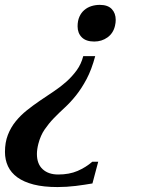

<svg xmlns="http://www.w3.org/2000/svg" viewBox="-43 -549 590 777"><path d="M192.4 157.2Q237.3 157.2 270.8 142.8Q304.2 128.4 330.6 105.5H354.5L331.1 193.4Q316.4 195.8 299.3 198.5Q282.2 201.2 263.9 203.4Q245.6 205.6 226.8 206.8Q208 208 189.9 208Q133.8 208 93.5 197.8Q53.2 187.5 27.3 168.7Q1.5 149.9 -10.7 123.8Q-22.9 97.7 -22.9 65.9Q-22.9 27.3 -11.2 -2.9Q0.5 -33.2 20.3 -57.6Q40 -82 65.4 -102.3Q90.8 -122.6 118.4 -141.4Q146 -160.2 173.6 -178.5Q201.2 -196.8 225.1 -218Q249 -239.3 267.3 -264.4Q285.6 -289.6 293.9 -321.8H342.3Q327.6 -267.1 307.4 -229Q287.1 -190.9 264.6 -162.8Q242.2 -134.8 218.8 -113.3Q195.3 -91.8 174.8 -70.6Q154.3 -49.3 137.7 -25.1Q121.1 -1 112.3 32.7Q106.4 55.7 106.4 74.2Q106.4 114.3 129.6 135.7Q152.8 157.2 192.4 157.2ZM422.4 -444.8Q415.5 -414.6 392.1 -397.7Q368.7 -380.9 338.4 -380.9Q305.2 -380.9 288.1 -397.9Q271 -415 271 -442.4Q271 -464.8 278.3 -481.2Q285.6 -497.6 298.1 -508.3Q310.5 -519 326.9 -524.2Q343.3 -529.3 360.8 -529.3Q393.1 -529.3 409.2 -512.5Q425.3 -495.6 425.3 -468.3Q425.3 -457 422.4 -444.8Z"/></svg>

Font: Arian AMU Serif
Style: Bold Italic
Weight: 700
Italic angle: -15°
Designer: Ruben Hakobyan (Tarumian)
Foundry: Ruben Hakobyan (Tarumian)
Version: Version 1.002